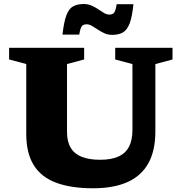

<svg xmlns="http://www.w3.org/2000/svg" viewBox="-20 -948 926 980"><path d="M656 -285V-621L568 -644.5V-704H860.5V-644.5L773 -621V-277.5Q773 -178 736.8 -113.8Q700.5 -49.5 629.8 -18.2Q559 13 455.5 13Q341.5 13 265.5 -15.8Q189.5 -44.5 151.8 -105.8Q114 -167 114 -264V-621L26.5 -644.5V-704H409.5V-644.5L322 -621V-274.5Q322 -225.5 340.8 -194Q359.5 -162.5 397 -147.5Q434.5 -132.5 491 -132.5Q547.5 -132.5 584 -148.8Q620.5 -165 638.2 -198.8Q656 -232.5 656 -285ZM661 -926.5Q654.5 -861.5 641.5 -828Q628.5 -794.5 606.8 -782.2Q585 -770 552.5 -770Q531 -770 513 -778.2Q495 -786.5 479 -797.2Q463 -808 449 -816Q435 -824 422 -824Q411 -824 404 -820Q397 -816 392.5 -804.8Q388 -793.5 384.5 -771.5H299Q306 -836 318.8 -869.8Q331.5 -903.5 353.2 -915.5Q375 -927.5 407.5 -927.5Q429 -927.5 447.2 -919.5Q465.5 -911.5 481.2 -900.8Q497 -890 511 -881.8Q525 -873.5 538.5 -873.5Q549.5 -873.5 556.5 -877.8Q563.5 -882 568 -893.5Q572.5 -905 575.5 -926.5Z"/></svg>

Font: Newsreader 7pt
Style: Bold
Weight: 700
Designer: Hugues Gentile
Foundry: Production Type
Version: Version 1.003